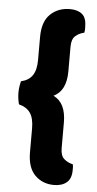

<svg xmlns="http://www.w3.org/2000/svg" viewBox="-56 -696 437 862"><g transform="rotate(5 163.0 -265.5)"><path d="M184 -268Q241 -241 241 -152V-37Q241 -3 257.5 11.5Q274 26 297 31Q299 38 299 44.5Q299 51 299 57Q299 96 277.5 113.5Q256 131 221 131Q169 131 135 97Q101 63 101 -6V-113Q101 -159 84.5 -183Q68 -207 33 -216Q30 -227 28 -240.5Q26 -254 26 -268Q26 -282 28 -295.5Q30 -309 33 -320Q68 -328 84.5 -352.5Q101 -377 101 -422V-526Q101 -595 136 -628.5Q171 -662 224 -662Q259 -662 279 -645.5Q299 -629 299 -588Q299 -582 299 -576Q299 -570 297 -562Q274 -557 257.5 -542.5Q241 -528 241 -494V-383Q241 -295 184 -268Z"/></g></svg>

Font: Baloo Bhai 2
Style: Bold
Weight: 700
Designer: Supriya Tembe, Noopur Datye and Ek Type
Foundry: Ek Type
Version: Version 1.640;PS 1.000;hotconv 16.6.51;makeotf.lib2.5.65220;